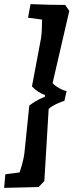

<svg xmlns="http://www.w3.org/2000/svg" viewBox="-61 -786 370 931"><path d="M94 -367 138 -601Q143 -638 143 -691L75 -700L87 -766Q186 -762 255 -762L275 -733L194 -383Q205 -370 228 -357.5Q251 -345 262 -345L251 -296Q243 -296 216 -283.5Q189 -271 175 -258L154 92L126 121L-41 125L-35 59L34 50Q51 0 57 -40L81 -274Q110 -297 145 -312L156 -316L157 -325Q120 -339 94 -367Z"/></svg>

Font: Andada SC
Style: Bold Italic
Weight: 700
Italic angle: -8.29999°
Designer: Carolina Giovagnoli
Foundry: Carolina Giovagnoli
Version: Version 1.003